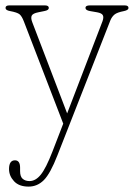

<svg xmlns="http://www.w3.org/2000/svg" viewBox="-30 -445 496 712"><path d="M164.5 117 204.5 13.5 58.5 -365.5Q51 -385 42.5 -392Q34 -399 7 -404Q-9.5 -407 -9.5 -415.5Q-9.5 -425 4.5 -425H136.5Q151 -425 151 -415.5Q151 -407 134.5 -404L112.5 -399.5Q92 -395.5 87.8 -387.2Q83.5 -379 89.5 -363L219 -24.5L350 -366Q355.5 -381 351.2 -388.8Q347 -396.5 329.5 -399.5L303.5 -404Q287 -407 287 -415.5Q287 -425 303 -425H432.5Q446.5 -425 446.5 -415.5Q446.5 -407.5 430 -404Q404 -399 394.5 -391Q385 -383 379.5 -370L183 131Q156.5 199 132.5 223Q108.5 247 76 247Q40.5 247 22 227Q3.5 207 3.5 182Q3.5 149.5 25.5 149.5Q44.5 149.5 44.5 177V189.5Q44.5 210 54.2 218.2Q64 226.5 79.5 226.5Q102 226.5 121.2 202.8Q140.5 179 164.5 117Z"/></svg>

Font: Fraunces 144pt SuperSoft Thin
Style: Regular
Weight: 100
Version: Version 1.000;[0bf87f6ff]